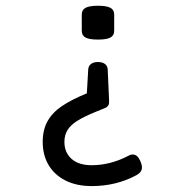

<svg xmlns="http://www.w3.org/2000/svg" viewBox="-20 -476 640 665"><path d="M263.2 -369.6V-425.3Q263.2 -441.9 276.4 -449Q289.6 -456.1 319.3 -456.1Q349.1 -456.1 362.3 -449Q375.5 -441.9 375.5 -425.3V-369.6Q375.5 -353 362.3 -345.9Q349.1 -338.9 319.3 -338.9Q289.6 -338.9 276.4 -345.9Q263.2 -353 263.2 -369.6ZM127.9 15.6Q127.9 -26.4 144.8 -56.4Q161.6 -86.4 194.6 -108.6Q227.5 -130.9 280.8 -152.8L285.6 -236.3Q286.6 -248 295.4 -254.6Q304.2 -261.2 319.3 -261.2Q334.5 -261.2 343.3 -254.6Q352.1 -248 353 -236.3L357.9 -126.5Q358.4 -116.7 355 -110.8Q351.6 -105 343.3 -101.6L309.6 -87.9Q270.5 -71.8 247.8 -57.6Q225.1 -43.5 214.1 -25.9Q203.1 -8.3 203.1 15.6Q203.1 52.2 227.8 74.2Q252.4 96.2 297.4 96.2Q362.3 96.2 424.8 63.5Q432.1 59.1 439.9 59.1Q456.1 59.1 465.8 81.5Q471.7 94.7 471.7 104Q471.7 120.1 453.1 130.4Q382.8 168.5 297.9 168.5Q245.1 168.5 206.8 149.2Q168.5 129.9 148.2 95.5Q127.9 61 127.9 15.6Z"/></svg>

Font: Courier Prime Code
Style: Regular
Weight: 400
Designer: Alan Dague-Greene
Foundry: Quote-Unquote Apps
Version: Version 3.0318